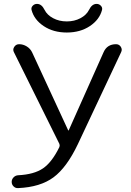

<svg xmlns="http://www.w3.org/2000/svg" viewBox="-20 -957 675 986"><path d="M576 -730Q592 -730 600.5 -716.5Q609 -703 602 -689L380 -217Q323 -97 255 -46.5Q187 4 73 9Q60 10 50 0.5Q40 -9 40 -23Q40 -36 49.5 -46Q59 -56 73 -57Q155 -61 201 -92.5Q247 -124 285 -202Q288 -210 285 -218L52 -688Q44 -702 53 -716Q62 -730 78 -730Q99 -730 117.5 -718.5Q136 -707 145 -688L330 -288Q330 -287 331 -287Q333 -287 333 -288L512 -689Q530 -730 576 -730ZM142 -906Q139 -918 148 -927.5Q157 -937 170 -937Q194 -937 209 -906Q222 -880 253 -863.5Q284 -847 323 -847Q362 -847 393 -863.5Q424 -880 437 -906Q452 -937 476 -937Q489 -937 498 -927.5Q507 -918 504 -906Q491 -856 441.5 -823Q392 -790 323 -790Q254 -790 204.5 -823Q155 -856 142 -906Z"/></svg>

Font: Rounded Mplus 1c
Style: Regular
Weight: 400
Version: Version 1.059.20150529